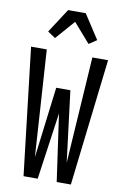

<svg xmlns="http://www.w3.org/2000/svg" viewBox="-104 -1036 708 1095"><g transform="rotate(10 250.0 -488.5)"><path d="M113 0 27 -735H118L158 -118L209 -529H291L342 -118L382 -735H473L387 0H305L250 -388L195 0ZM153 -807 108 -837 199 -977H301L392 -837L347 -807L250 -918Z"/></g></svg>

Font: Iosevka SS18 Medium
Style: Regular
Weight: 500
Monospace: yes
Designer: Belleve Invis
Foundry: Belleve Invis
Version: Version 25.1.1; ttfautohint (v1.8.4)